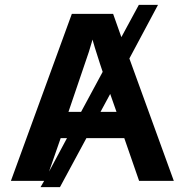

<svg xmlns="http://www.w3.org/2000/svg" viewBox="-20 -745 762 791"><path d="M696 0H553L492 -176H336L227 26H147L162 0H25L276 -688H446L480 -592L552 -725H631L513 -504ZM346 -531 262 -284H314L403 -449L392 -482L371 -548L361 -582L358 -571ZM460 -284 434 -358 394 -284ZM230 -176 182 -38 256 -176Z"/></svg>

Font: Libra Sans
Style: Bold
Weight: 700
Foundry: Context Ltd
Version: Version 1.000